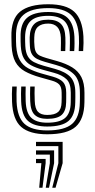

<svg xmlns="http://www.w3.org/2000/svg" viewBox="-20 -629 453 912"><path d="M204.2 8.8Q120.5 8.8 80.6 -26.2Q40.8 -61.2 37.2 -145.5Q36.5 -164.8 36.6 -183.5Q36.8 -202.2 38 -218H59.5Q58.5 -204.2 58.4 -184Q58.2 -163.8 58.8 -146.2Q62 -71.8 96.5 -40.6Q131 -9.5 204.2 -9.5Q286.8 -9.5 322.5 -40.6Q358.2 -71.8 359.2 -142.5Q359.5 -152.5 359.6 -159.4Q359.8 -166.2 359.6 -173Q359.5 -179.8 359.5 -189Q359.5 -249.5 330.1 -277.2Q300.8 -305 246.5 -320.2L193.8 -335Q172 -341.2 156.4 -349Q140.8 -356.8 132 -371Q123.2 -385.2 122 -410.5Q121.5 -421.8 121.1 -431.2Q120.8 -440.8 121 -452Q122.2 -495 143 -515.2Q163.8 -535.5 209.2 -535.5Q249 -535.5 269 -515.8Q289 -496 290.5 -450.8Q291 -440.5 290.9 -424.2Q290.8 -408 290 -386.5H268.8Q269.5 -405 269.5 -424.1Q269.5 -443.2 269.2 -449.8Q267.2 -485.2 251.8 -501.1Q236.2 -517 209.2 -517Q177.2 -517 160.4 -501.9Q143.5 -486.8 142.8 -452Q142.2 -440 142.5 -431.1Q142.8 -422.2 143.8 -410.5Q145.2 -391.2 151.6 -380.6Q158 -370 170 -364.4Q182 -358.8 199.8 -353.5L251.5 -338.8Q294 -326.8 322.9 -309Q351.8 -291.2 366.5 -262.8Q381.2 -234.2 381.2 -189Q381.2 -179.2 381.2 -172.5Q381.2 -165.8 381.2 -158.9Q381.2 -152 381 -142.5Q379.8 -62.8 339.5 -27Q299.2 8.8 204.2 8.8ZM204.2 -28Q142 -28 112.5 -55Q83 -82 80.5 -147.2Q79.8 -163.5 79.8 -183.8Q79.8 -204 80.8 -218H102Q101.2 -204.2 101.4 -184Q101.5 -163.8 102 -148.2Q104.2 -92.5 128.6 -69.4Q153 -46.2 204.2 -46.2Q263 -46.2 289.1 -68.5Q315.2 -90.8 316 -143Q316.2 -155.5 316.2 -165.9Q316.2 -176.2 316.2 -189Q316.2 -233.8 295.4 -253.2Q274.5 -272.8 236.2 -283.2L182.2 -298Q149.8 -307 127.5 -319Q105.2 -331 93.1 -352.2Q81 -373.5 78.8 -409.8Q78 -421.8 77.9 -432.2Q77.8 -442.8 77.8 -452.2Q76 -515.2 107.6 -543.6Q139.2 -572 209.2 -572Q272.2 -572 301.2 -544Q330.2 -516 333.5 -454.5Q334 -444 334 -424.1Q334 -404.2 332.5 -386.5H311.2Q311.8 -404.2 312.1 -424.1Q312.5 -444 312 -451.5Q310 -506.8 284.8 -530.2Q259.5 -553.8 209.2 -553.8Q152.2 -553.8 126.1 -529.9Q100 -506 99.2 -452.8Q99 -440.5 99.4 -430.8Q99.8 -421 100.2 -410.5Q101.8 -379.5 112 -361.8Q122.2 -344 141.2 -334.1Q160.2 -324.2 188 -316.5L241.2 -301.8Q291 -287.8 314.4 -263.5Q337.8 -239.2 337.8 -189Q337.8 -178.2 337.9 -167.4Q338 -156.5 337.5 -142.8Q336.5 -81.5 305.9 -54.8Q275.2 -28 204.2 -28ZM204.2 -64.5Q164.5 -64.5 144.9 -83.4Q125.2 -102.2 123.5 -149Q123 -163.8 122.8 -183.4Q122.5 -203 123.5 -218H144.8Q144 -203.2 144.1 -186.8Q144.2 -170.2 145 -149.8Q146.2 -113.2 160.4 -98.1Q174.5 -83 204.2 -83Q239.8 -83 255.8 -96.9Q271.8 -110.8 272.5 -143.2Q273 -157.2 273 -166.8Q273 -176.2 272.8 -189Q272.5 -215.5 261.4 -227.5Q250.2 -239.5 225.8 -246.2L170.5 -261.8Q127 -274 97.8 -290.5Q68.5 -307 53.1 -335.1Q37.8 -363.2 35.2 -410.2Q34.8 -423.5 34.6 -433.1Q34.5 -442.8 34.2 -453.2Q32 -537.8 75 -573.2Q118 -608.8 209.2 -608.8Q294 -608.8 332.6 -573.4Q371.2 -538 376.2 -456.8Q377 -444.5 376.8 -424.8Q376.5 -405 375 -386.5H353.8Q355.2 -404.8 355.4 -424.6Q355.5 -444.5 354.8 -455.5Q351 -527.2 317 -558.9Q283 -590.5 209.2 -590.5Q128 -590.5 91 -558.1Q54 -525.8 56 -452.5Q56.2 -442.5 56.1 -432.8Q56 -423 57 -410.2Q60.2 -367.8 74.4 -343.1Q88.5 -318.5 114 -304.6Q139.5 -290.8 176.2 -280.2L231 -264.8Q264.2 -255.5 279.4 -239.4Q294.5 -223.2 294.5 -189Q294.5 -179.8 294.5 -173Q294.5 -166.2 294.5 -159.5Q294.5 -152.8 294.2 -142.8Q293.5 -101.8 272.9 -83.1Q252.2 -64.5 204.2 -64.5ZM228.2 262.8 257.2 146V65.2H151V45H277.5V146L243.8 262.8ZM166.2 262.8 176.5 146H151V125.8H196.8V146L181.8 262.8ZM197.2 262.8 216.8 146V105.5H151V85.5H237V146L212.8 262.8Z"/></svg>

Font: Big Shoulders Inline Text Thin
Style: Bold
Weight: 700
Version: Version 2.002